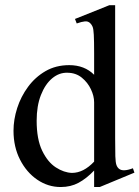

<svg xmlns="http://www.w3.org/2000/svg" viewBox="-20 -715 544 749"><path d="M504.4 -41.5 369.1 14.6H347.2V-49.8Q317.4 -18.6 286.6 -2Q255.9 14.6 216.8 14.6Q167.5 14.6 125.5 -13.9Q83.5 -42.5 58.1 -92.3Q32.7 -142.1 32.7 -205.1Q32.7 -248.5 47.1 -293.5Q61.5 -338.4 89.4 -376.2Q117.2 -414.1 157.5 -437.5Q197.8 -460.9 250 -460.9Q309.6 -460.9 347.2 -423.3V-506.3Q347.2 -556.2 345.9 -579.1Q344.7 -602.1 341.3 -610.4Q337.9 -618.7 332 -624.5Q323.7 -632.8 311.3 -631.6Q298.8 -630.4 279.3 -623.5L272.5 -641.1L406.7 -694.8H429.2V-177.2Q429.2 -129.4 429.9 -105.5Q430.7 -81.5 434.1 -71.8Q437.5 -62 444.3 -56.6Q459.5 -43.9 498.5 -58.6ZM347.2 -84.5V-315.9Q347.2 -340.3 334.7 -366.7Q322.3 -393.1 299.3 -411.9Q276.4 -430.7 244.1 -431.2Q211.4 -432.6 183.8 -409.7Q156.2 -386.7 139.6 -344.2Q123 -301.8 123 -244.1Q123 -171.9 144.5 -127.2Q166 -82.5 197.8 -62Q229.5 -41.5 260.7 -40.5Q305.7 -40.5 347.2 -84.5Z"/></svg>

Font: BabelStone Roman
Style: Regular
Weight: 400
Designer: Walt Agee, Victor Gaultney, Peter Martin, Debbi Hosken, Becca Hirsbrunner (SIL); Andrew West (BabelStone)
Foundry: BabelStone
Version: Version 16.000